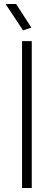

<svg xmlns="http://www.w3.org/2000/svg" viewBox="-20 -947 270 967"><path d="M91 -740H140V0H91ZM96 -794 8 -927H61L138 -808Z"/></svg>

Font: Encode Sans Narrow
Style: ExtraLight
Weight: 200
Designer: Pablo Impallari, Andres Torresi
Foundry: Pablo Impallari, Andres Torresi
Version: Version 1.000; ttfautohint (v1.00) -l 8 -r 50 -G 200 -x 14 -